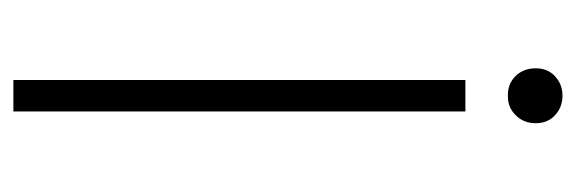

<svg xmlns="http://www.w3.org/2000/svg" viewBox="-300 -540 841 280"><g transform="rotate(90 120.0 -400.5)"><path d="M120.1 -721.2Q103 -720.7 91.3 -732.4Q80.1 -744.1 80.1 -761.7Q80.1 -779.3 91.8 -790Q103.5 -800.8 120.1 -800.8Q136.7 -800.8 148.4 -790Q160.2 -779.3 160.2 -761.7Q160.2 -744.1 148.4 -732.4Q136.7 -720.7 120.1 -721.2ZM97.2 0V-659.2H143.1V0Z"/></g></svg>

Font: SourceSansPro-Light
Style: Regular
Weight: 300
Designer: Paul D. Hunt
Foundry: Adobe Systems Incorporated
Version: Version 2.020;PS 2.0;hotconv 1.0.86;makeotf.lib2.5.63406